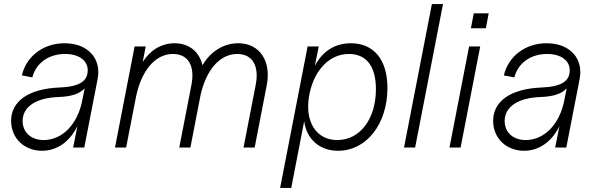

<svg xmlns="http://www.w3.org/2000/svg" viewBox="-20 -730 2944 950"><path d="M188 16C263 16 326 -30 363 -106L342 0H397L463 -339C483 -441 414 -516 300 -516C195 -516 111 -453 88 -357L140 -347C158 -418 221 -463 302 -463C370 -463 414 -431 414 -382C414 -327 371 -301 274 -297C123 -291 35 -230 35 -132C35 -46 100 16 188 16ZM196 -37C134 -37 92 -75 92 -131C92 -202 158 -246 270 -250C332 -252 375 -266 399 -293L387 -233C364 -115 288 -37 196 -37Z M1245 -309 1185 0H1240L1300 -309C1323 -429 1264 -516 1159 -516C1086 -516 1021 -475 982 -407C966 -474 916 -516 844 -516C779 -516 723 -482 686 -423L701 -500H646L549 0H604L654 -256C682 -385 750 -463 836 -463C911 -463 946 -404 927 -309L867 0H922L972 -258C1000 -385 1068 -463 1154 -463C1229 -463 1264 -404 1245 -309Z M1653 16C1793 16 1897 -116 1897 -295C1897 -434 1830 -516 1716 -516C1637 -516 1575 -476 1538 -404L1557 -500H1502L1366 200H1421L1485 -130C1497 -42 1560 16 1653 16ZM1649 -37C1545 -37 1488 -127 1509 -253L1513 -273C1539 -389 1614 -463 1706 -463C1793 -463 1840 -402 1840 -289C1840 -141 1761 -37 1649 -37Z M1979 0H2034L2172 -710H2117Z M2204 0H2259L2356 -500H2301ZM2310 -590H2384L2398 -664H2324Z M2573 16C2648 16 2711 -30 2748 -106L2727 0H2782L2848 -339C2868 -441 2799 -516 2685 -516C2580 -516 2496 -453 2473 -357L2525 -347C2543 -418 2606 -463 2687 -463C2755 -463 2799 -431 2799 -382C2799 -327 2756 -301 2659 -297C2508 -291 2420 -230 2420 -132C2420 -46 2485 16 2573 16ZM2581 -37C2519 -37 2477 -75 2477 -131C2477 -202 2543 -246 2655 -250C2717 -252 2760 -266 2784 -293L2772 -233C2749 -115 2673 -37 2581 -37Z"/></svg>

Font: Uncut Sans Light Italic
Style: Regular
Weight: 300
Italic angle: -11°
Designer: Kasper Nordkvist
Foundry: UNCUT.wtf
Version: Version 1.304;Glyphs 3.2 (3246)